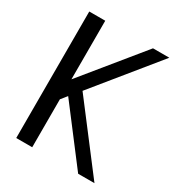

<svg xmlns="http://www.w3.org/2000/svg" viewBox="-179 -879 930 999"><g transform="rotate(30 286.0 -380.0)"><path d="M449 -760 162 -408V-760H66V0H162V-288L191 -324L438 0H536L242 -385L547 -760Z"/></g></svg>

Font: LXGW Marker Gothic
Style: Regular
Weight: 400
Version: Version 1.001